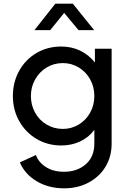

<svg xmlns="http://www.w3.org/2000/svg" viewBox="-20 -804 699 1044"><path d="M88 79 175 39Q190 79 230 104.5Q270 130 328 130Q399 130 446 89.5Q493 49 493 -23V-98Q463 -57 416 -35Q369 -13 314 -13Q239 -13 179 -48.5Q119 -84 84.5 -145.5Q50 -207 50 -282Q50 -357 84 -418.5Q118 -480 178 -515.5Q238 -551 313 -551Q369 -551 416 -528.5Q463 -506 496 -464V-539H587V-23Q587 47 554 102Q521 157 462 188.5Q403 220 329 220Q244 220 179.5 181.5Q115 143 88 79ZM322 -103Q369 -103 408.5 -127Q448 -151 470.5 -192Q493 -233 493 -282Q493 -331 470.5 -372Q448 -413 408.5 -437Q369 -461 322 -461Q273 -461 233.5 -437Q194 -413 171 -372Q148 -331 148 -282Q148 -233 170.5 -192Q193 -151 233 -127Q273 -103 322 -103ZM281 -784H376L492 -640H407L329 -734L253 -640H167Z"/></svg>

Font: Evergrow Sans 
Style: Medium
Weight: 500
Foundry: 10Web
Version: Version 1.000